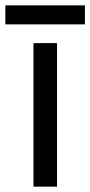

<svg xmlns="http://www.w3.org/2000/svg" viewBox="-40 -697 337 717"><path d="M277 -677H-20V-606H277ZM173 0V-536H85V0Z"/></svg>

Font: Noto Sans Arabic
Style: Regular
Weight: 400
Designer: Monotype Design Team, Nadine Chahine, Nizar Qandah and Khaled Hosny
Foundry: Monotype Imaging Inc.
Version: Version 2.012